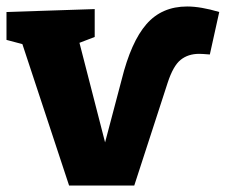

<svg xmlns="http://www.w3.org/2000/svg" viewBox="-24 -570 696 592"><path d="M652 -533 623 -402Q599 -404 590 -404Q556 -404 533 -385.5Q510 -367 493 -315L390 2H189L45 -434L-4 -447V-533L268 -542V-456L221 -438L300 -131L351 -324Q380 -441 427.5 -495.5Q475 -550 553 -550Q595 -550 652 -533Z"/></svg>

Font: Bitter Pro ExtraBold
Style: Regular
Weight: 800
Designer: Sol Matas, and Bitter project Authors
Foundry: Sol Matas
Version: Version 1.010